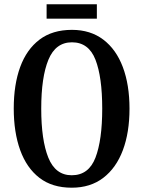

<svg xmlns="http://www.w3.org/2000/svg" viewBox="-20 -864 668 894"><path d="M314 10Q223 10 163.5 -36Q104 -82 74 -165Q44 -248 44 -359Q44 -470 74 -552Q104 -634 164 -679.5Q224 -725 315 -725Q401 -725 461 -679.5Q521 -634 552 -551.5Q583 -469 583 -358Q583 -247 552 -164.5Q521 -82 461 -36Q401 10 314 10ZM314 -48Q393 -48 424.5 -130Q456 -212 456 -358Q456 -505 424.5 -586Q393 -667 315 -667Q239 -667 205.5 -586Q172 -505 172 -358Q172 -212 205 -130Q238 -48 314 -48ZM197 -777V-844H431V-777Z"/></svg>

Font: Noto Serif Khmer ExtraCondensed SemiBold
Style: Regular
Weight: 600
Width: 2
Designer: Danh Hong and the Monotype Design Team
Foundry: Monotype Imaging Inc.
Version: Version 2.004; ttfautohint (v1.8.4.7-5d5b)